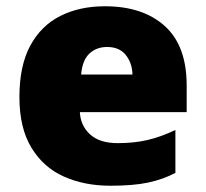

<svg xmlns="http://www.w3.org/2000/svg" viewBox="-20 -583 658 613"><path d="M315 -563Q436 -563 506 -500Q576 -437 576 -310V-225H235Q237 -182 267.5 -154Q298 -126 356 -126Q408 -126 451 -136Q494 -146 540 -168V-31Q500 -10 452.5 0Q405 10 333 10Q249 10 183.5 -19.5Q118 -49 80 -112Q42 -175 42 -273Q42 -373 76.5 -437Q111 -501 172.5 -532Q234 -563 315 -563ZM322 -433Q288 -433 265.5 -412Q243 -391 239 -345H403Q402 -382 381.5 -407.5Q361 -433 322 -433Z"/></svg>

Font: Noto Sans Arabic Blk
Style: Regular
Weight: 900
Designer: Monotype Design Team, Nadine Chahine, Nizar Qandah and Khaled Hosny
Foundry: Monotype Imaging Inc.
Version: Version 2.012; ttfautohint (v1.8.4.7-5d5b)